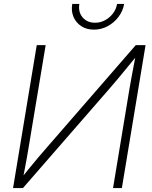

<svg xmlns="http://www.w3.org/2000/svg" viewBox="-20 -957 774 977"><path d="M600.1 0H555.2L639.2 -507.3Q643.1 -530.3 648.2 -558.1Q653.3 -585.9 659.4 -617.9Q665.5 -649.9 672.4 -685.5L681.6 -679.7Q652.8 -644.5 627.7 -614Q602.5 -583.5 580.1 -556.4Q557.6 -529.3 536.6 -505.4L96.7 0H46.4L167 -727.5H212.4L125.5 -206.1Q122.1 -182.6 116.9 -155.3Q111.8 -127.9 106.4 -99.1Q101.1 -70.3 95.7 -42.5L86.4 -47.9Q108.9 -76.2 131.3 -103.5Q153.8 -130.9 175.3 -156.5Q196.8 -182.1 216.3 -204.1L670.9 -727.5H720.7ZM457.5 -806.2Q420.9 -806.2 393.8 -823.7Q366.7 -841.3 354 -871.1Q341.3 -900.9 347.7 -937H383.8Q377 -896.5 400.1 -868.9Q423.3 -841.3 463.9 -841.3Q490.7 -841.3 514.4 -854Q538.1 -866.7 554.7 -888.4Q571.3 -910.2 575.7 -937H611.8Q605.5 -900.9 583 -871.1Q560.5 -841.3 527.8 -823.7Q495.1 -806.2 457.5 -806.2Z"/></svg>

Font: Inter 24pt ExtraLight
Style: Italic
Weight: 250
Italic angle: -9.3988°
Version: Version 4.001;git-66647c0bb